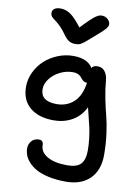

<svg xmlns="http://www.w3.org/2000/svg" viewBox="-115 -922 893 1255"><g transform="rotate(10 332.0 -295.0)"><path d="M458 -850.1Q480 -850.1 496.6 -834.7Q513.2 -819.3 513.2 -801.8Q513.2 -787.6 498.8 -770.5Q484.4 -753.4 430.2 -707Q418.9 -697.3 400.1 -680.9Q381.3 -664.6 375.5 -659.9Q369.6 -655.3 358.2 -647.9Q346.7 -640.6 337.4 -638.9Q328.1 -637.2 314.9 -637.2Q291.5 -637.2 273.7 -648.4Q255.9 -659.7 236.8 -687Q220.2 -710.9 202.4 -729.5Q184.6 -748 172.4 -757.3Q160.2 -766.6 149.7 -774.7Q139.2 -782.7 134 -791Q128.9 -799.3 128.9 -811Q128.9 -829.1 143.3 -839.1Q157.7 -849.1 183.1 -849.1Q217.3 -849.1 248.5 -828.4Q279.8 -807.6 325.2 -748Q358.9 -783.7 381.1 -804.9Q403.3 -826.2 417.7 -835.7Q432.1 -845.2 439.9 -847.7Q447.8 -850.1 458 -850.1ZM412.1 259.8Q348.1 259.8 297.4 248.5Q246.6 237.3 215.1 219.7Q183.6 202.1 162.8 179Q142.1 155.8 134 133.5Q126 111.3 126 88.9Q126 59.1 144.5 39.1Q163.1 19 192.9 19Q222.2 19 222.2 50.8Q222.2 96.7 270 124.8Q317.9 152.8 402.8 152.8Q466.8 152.8 492.9 124Q519 95.2 519 35.2Q519 -5.4 513.9 -46.6Q508.8 -87.9 503.2 -112.8Q497.6 -137.7 486.6 -181.4Q475.6 -225.1 471.2 -244.1Q440.4 -181.6 385.7 -151.4Q331.1 -121.1 265.1 -121.1Q164.1 -121.1 106.4 -169.7Q48.8 -218.3 48.8 -307.1Q48.8 -357.4 71.3 -404.1Q93.8 -450.7 130.6 -484.4Q167.5 -518.1 217 -538.1Q266.6 -558.1 318.8 -558.1Q414.6 -558.1 448.2 -501Q458.5 -519 487.8 -519Q518.6 -519 536.1 -495.4Q553.7 -471.7 556.2 -438Q561 -378.9 573.7 -316.2Q586.4 -253.4 598.4 -209Q610.4 -164.6 619.6 -96.7Q628.9 -28.8 628.9 44.9Q628.9 145.5 572 202.6Q515.1 259.8 412.1 259.8ZM158.2 -310.1Q158.2 -229 265.1 -229Q332.5 -229 378.7 -271.5Q424.8 -314 437 -400.9H433.1Q422.4 -400.9 414.3 -406.2Q406.2 -411.6 400.1 -419.2Q394 -426.8 386.7 -434.6Q379.4 -442.4 366.2 -447.8Q353 -453.1 335 -453.1Q290.5 -453.1 249.3 -432.4Q208 -411.6 183.1 -378.4Q158.2 -345.2 158.2 -310.1Z"/></g></svg>

Font: Shantell Sans Irregular
Style: Regular
Weight: 500
Designer: Stephen Nixon, Anya Danilova, Shantell Martin
Foundry: Arrow Type
Version: Version 1.006;[9816181b4]